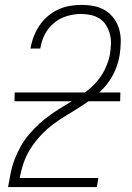

<svg xmlns="http://www.w3.org/2000/svg" viewBox="-20 -763 540 783"><path d="M13 0V-1Q18 -29 23.5 -57Q29 -85 39.5 -112.5Q50 -140 64.5 -166Q79 -192 98.5 -215Q118 -238 140.5 -258.5Q163 -279 188 -296.5Q213 -314 239 -329.5Q265 -345 290.5 -361Q316 -377 339.5 -396Q363 -415 381.5 -438.5Q400 -462 412 -489.5Q424 -517 429 -545Q432 -566 432.5 -586.5Q433 -607 427.5 -626Q422 -645 412 -661Q402 -677 385.5 -687.5Q369 -698 349.5 -702Q330 -706 310 -706Q282 -706 253 -697.5Q224 -689 200.5 -669.5Q177 -650 163 -623Q149 -596 145 -568L144 -565H104L105 -568Q109 -592 118 -615Q127 -638 141 -659Q155 -680 175 -697Q195 -714 218 -724.5Q241 -735 265 -739Q289 -743 313 -743Q339 -743 364 -738Q389 -733 410 -720Q431 -707 445.5 -686.5Q460 -666 466.5 -642Q473 -618 472.5 -592Q472 -566 468 -539Q463 -508 450 -477Q437 -446 416 -419.5Q395 -393 368 -371Q341 -349 313 -331Q285 -313 255.5 -295.5Q226 -278 198.5 -257.5Q171 -237 147.5 -212Q124 -187 105.5 -158.5Q87 -130 76.5 -99Q66 -68 60 -37H381L375 0ZM470 -350H39L40 -386H471Z"/></svg>

Font: Iosevka Extralight
Style: Italic
Weight: 200
Italic angle: -9°
Monospace: yes
Designer: Belleve Invis
Foundry: Belleve Invis
Version: Version 32.5.0; ttfautohint (v1.8.4)